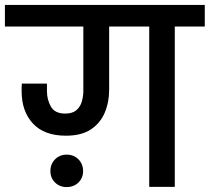

<svg xmlns="http://www.w3.org/2000/svg" viewBox="-44 -760 853 781"><path d="M224 -208Q136 -208 90 -257.5Q44 -307 44 -389Q44 -397 44 -405Q44 -413 45 -420H147V-389Q147 -355 163 -326.5Q179 -298 221 -298Q251 -298 267 -312Q283 -326 289 -347.5Q295 -369 295 -391V-652H-24V-740H789V-652H667V0H563V-652H400V-395Q400 -344 382 -301.5Q364 -259 325.5 -233.5Q287 -208 224 -208ZM227 1Q199 1 180 -17.5Q161 -36 161 -64Q161 -93 180 -112Q199 -131 227 -131Q256 -131 275 -112Q294 -93 294 -64Q294 -36 275 -17.5Q256 1 227 1Z"/></svg>

Font: Poppins Medium
Style: Regular
Weight: 500
Designer: Ninad Kale (Devanagari), Jonny Pinhorn (Latin)
Version: Version 5.002